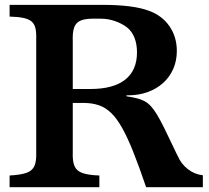

<svg xmlns="http://www.w3.org/2000/svg" viewBox="-20 -780 870 800"><path d="M404.8 -759.8Q470.2 -759.8 518.8 -753.7Q567.4 -747.6 601.1 -734.9Q655.8 -714.8 686.3 -670.4Q716.8 -626 716.8 -567.9Q716.8 -526.9 701.9 -492.9Q687 -459 659.7 -434.3Q632.3 -409.7 595 -396.2Q557.6 -382.8 512.2 -382.8H506.8V-378.9Q531.7 -375 549.8 -370.6Q567.9 -366.2 582 -358.6Q596.2 -351.1 608.6 -337.6Q621.1 -324.2 634.3 -302.2Q647.5 -280.3 663.8 -247.6Q680.2 -214.8 702.1 -168Q707.5 -157.2 710.2 -151.1Q712.9 -145 715.1 -140.9Q717.3 -136.7 720.2 -130.9Q734.4 -97.2 762.7 -75.2Q791 -53.2 825.2 -49.8V0H588.9Q559.6 -85.9 535.4 -146.7Q511.2 -207.5 488.8 -247.3Q466.3 -287.1 442.9 -309.6Q419.4 -332 392.3 -341.3Q365.2 -350.6 331.1 -351.1H283.2V-146Q281.7 -108.9 290.3 -88.4Q298.8 -67.9 323.5 -59.1Q348.1 -50.3 394 -48.8V0H20V-48.8Q65.9 -51.3 90.3 -59.8Q114.7 -68.4 123.5 -88.6Q132.3 -108.9 130.9 -146V-616.2Q131.8 -644 127.7 -662.1Q123.5 -680.2 111.6 -690.4Q99.6 -700.7 77.4 -705.3Q55.2 -710 20 -710.9V-759.8ZM356.9 -409.2Q452.1 -409.2 501.5 -448Q550.8 -486.8 550.8 -562Q550.8 -596.7 540 -623.5Q529.3 -650.4 507.8 -667Q486.8 -682.6 458.3 -692.4Q429.7 -702.1 400.9 -702.1H362.8Q331.1 -701.7 313 -692.9Q294.9 -684.1 288.3 -663.6Q281.7 -643.1 283.2 -606.9V-409.2Z"/></svg>

Font: BIZ UDPMincho
Style: Bold
Weight: 700
Designer: TypeBank Co., Ltd.
Foundry: Morisawa Inc.
Version: Version 1.06